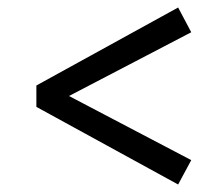

<svg xmlns="http://www.w3.org/2000/svg" viewBox="-20 -583 577 512"><path d="M77 -298V-355L455 -563L490 -497L164 -327L490 -156L455 -91Z"/></svg>

Font: Source Serif Pro SemiBold
Style: Italic
Weight: 600
Italic angle: -12°
Designer: Frank Grießhammer
Foundry: Adobe Systems Incorporated
Version: Version 3.001;hotconv 1.0.111;makeotfexe 2.5.65597